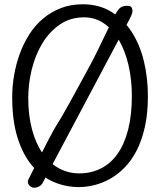

<svg xmlns="http://www.w3.org/2000/svg" viewBox="-20 -858 749 897"><path d="M37 0ZM112 -400Q112 -319 129.5 -253.5Q147 -188 178.5 -142.5Q210 -97 254 -72.5Q298 -48 351 -48Q406 -48 451.5 -71Q497 -94 529 -139Q561 -184 578.5 -252Q596 -320 596 -410Q596 -486 580.5 -553Q565 -620 536 -670Q507 -720 466 -748.5Q425 -777 373 -777Q308 -777 259 -743Q210 -709 177.5 -655Q145 -601 128.5 -534Q112 -467 112 -400ZM37 -404Q37 -455 46 -507Q55 -559 72.5 -607Q90 -655 117 -697.5Q144 -740 181 -771Q218 -802 264 -820Q310 -838 367 -838Q442 -838 499 -803.5Q556 -769 594.5 -710Q633 -651 652 -573Q671 -495 671 -408Q671 -327 656.5 -263.5Q642 -200 617.5 -153Q593 -106 560.5 -73.5Q528 -41 492.5 -21.5Q457 -2 420 7Q383 16 349 16Q286 16 229.5 -8.5Q173 -33 130 -84Q87 -135 62 -214.5Q37 -294 37 -404ZM112 -18Q146 -86 168 -129.5Q190 -173 204 -200.5Q218 -228 226.5 -242.5Q235 -257 240.5 -267Q246 -277 252 -286Q258 -295 267 -310.5Q276 -326 291 -352.5Q306 -379 330 -423Q361 -480 381 -516.5Q401 -553 414 -578Q427 -603 435.5 -620.5Q444 -638 453.5 -658Q463 -678 476 -704.5Q489 -731 510 -774Q525 -805 537.5 -818Q550 -831 574 -831Q592 -831 595.5 -822Q599 -813 599 -807Q599 -799 594 -787Q589 -775 585 -768L180 -5Q175 6 163.5 12.5Q152 19 138 19Q129 19 119.5 10.5Q110 2 110 -9Q110 -15 112 -18Z"/></svg>

Font: Life Savers
Style: Bold
Weight: 700
Designer: Pablo Impallari, Rodrigo Fuenzalida, Brenda Gallo
Foundry: Pablo Impallari, Rodrigo Fuenzalida, Brenda Gallo
Version: Version 3.001; ttfautohint (v0.95) -l 8 -r 50 -G 200 -x 14 -